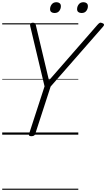

<svg xmlns="http://www.w3.org/2000/svg" viewBox="-20 -1221 963 1741"><path d="M264 14Q237 14 243 -5L384 -438L254 -984Q250 -1000 257 -1007.5Q264 -1015 277 -1015Q292 -1015 297 -1009.5Q302 -1004 305 -993L424 -492L863 -995Q875 -1009 884 -1013.5Q893 -1018 906 -1012Q919 -1009 922.5 -1000.5Q926 -992 915 -980L439 -436L299 -5Q293 14 264 14ZM474 -1103Q457 -1103 445.5 -1111.5Q434 -1120 434 -1138Q434 -1162 449 -1181.5Q464 -1201 492 -1201Q509 -1201 520.5 -1192Q532 -1183 532 -1165Q532 -1141 517.5 -1122Q503 -1103 474 -1103ZM720 -1103Q702 -1103 690.5 -1111.5Q679 -1120 679 -1138Q679 -1162 694 -1181.5Q709 -1201 737 -1201Q754 -1201 765.5 -1192Q777 -1183 777 -1165Q777 -1141 762.5 -1122Q748 -1103 720 -1103ZM0 490H690V500H0ZM0 -20H690V0H0ZM0 -505H690V-500H0ZM0 -1010H690V-1000H0Z"/></svg>

Font: Playwrite AU VIC Guides
Style: Regular
Weight: 400
Designer: Veronika Burian, José Scaglione
Foundry: TypeTogether
Version: Version 1.003